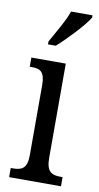

<svg xmlns="http://www.w3.org/2000/svg" viewBox="-88 -806 435 846"><g transform="rotate(10 130.0 -383.0)"><path d="M84 -619V-606H119C167 -649 235 -721 255 -756V-766H159C144 -721 112 -670 84 -619ZM17 0H249V-41H239C200 -41 176 -52 176 -115V-536H22V-495H32C69 -495 90 -484 90 -425V-110C90 -51 65 -41 27 -41H17Z"/></g></svg>

Font: Noto Serif Lao ExtCond
Style: Regular
Weight: 400
Width: 2
Designer: Monotype Design Team
Foundry: Monotype Imaging Inc.
Version: Version 2.004